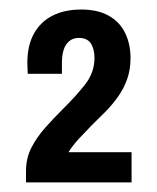

<svg xmlns="http://www.w3.org/2000/svg" viewBox="-20 -821 327 401"><path d="M34.3 -440V-463.4Q34.3 -490.9 45.7 -512.8Q57 -534.7 74.4 -554.3Q91.9 -574 110.3 -592.2Q138.5 -620 157.9 -644.8Q177.3 -669.7 177.3 -699.8Q177.3 -718.7 169.7 -730.3Q162.2 -741.8 144.6 -741.8Q132.5 -741.8 124.4 -734.9Q116.3 -727.9 112.8 -716.5Q109.3 -705 109.3 -689.2V-666.9H37.9Q37.9 -671.9 37.5 -677.9Q37.1 -684 37.1 -689.6Q37.1 -726.3 51.1 -751.2Q65.1 -776 90.1 -788.5Q115.1 -801.1 149.7 -801.1Q183.9 -801.1 206.9 -788.3Q229.9 -775.5 241.2 -752.4Q252.6 -729.3 252.6 -699.7Q252.6 -675.7 245.6 -655.9Q238.6 -636.1 226.7 -619.3Q214.8 -602.5 200.3 -587.8Q185.8 -573.2 170.6 -558.4Q157.8 -545 145 -531.5Q132.3 -517.9 123 -503.1H254.8V-440Z"/></svg>

Font: Archivo SemiBold Condensed
Style: Regular
Weight: 600
Width: 3
Version: Version 2.001